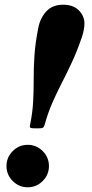

<svg xmlns="http://www.w3.org/2000/svg" viewBox="-20 -779 388 814"><path d="M327.5 -622.5Q306.5 -561.5 284.5 -514.2Q262.5 -467 241.2 -425.8Q220 -384.5 201.5 -342.2Q183 -300 169 -249Q166 -240 161.8 -237.5Q157.5 -235 145.5 -235H126Q113.5 -235 109.2 -237.2Q105 -239.5 107.5 -249.5Q118 -301 120.5 -347.5Q123 -394 122.8 -441.5Q122.5 -489 126 -542.8Q129.5 -596.5 142.5 -662Q151 -703.5 176.8 -731.2Q202.5 -759 248 -759Q291 -759 314.5 -734.8Q338 -710.5 338 -679.5Q338 -666 334.8 -650.2Q331.5 -634.5 327.5 -622.5ZM7.5 -75Q7.5 -112 34 -138.5Q60.5 -165 97.5 -165Q134.5 -165 161 -138.5Q187.5 -112 187.5 -75Q187.5 -38 161 -11.5Q134.5 15 97.5 15Q60.5 15 34 -11.5Q7.5 -38 7.5 -75Z"/></svg>

Font: Besley* Condensed
Style: Bold Italic
Weight: 700
Width: 3
Italic angle: -13°
Designer: Owen Earl
Foundry: indestructible type*
Version: Version 3.000; ttfautohint (v1.8.3)